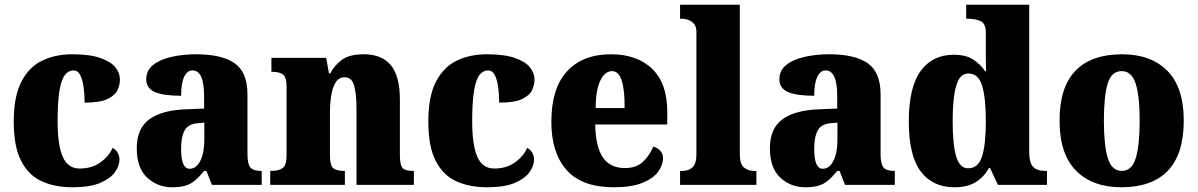

<svg xmlns="http://www.w3.org/2000/svg" viewBox="-20 -780 5053 810"><path d="M286 10Q211 10 155.5 -15.5Q100 -41 69 -101.5Q38 -162 38 -267Q38 -375 71 -437Q104 -499 159.5 -525Q215 -551 284 -551Q360 -551 404.5 -535Q449 -519 467.5 -495Q486 -471 486 -444Q486 -423 476 -400.5Q466 -378 434 -362.5Q402 -347 337 -347Q337 -383 332.5 -414Q328 -445 318 -464Q308 -483 290 -483Q269 -483 254 -464Q239 -445 231 -398Q223 -351 223 -268Q223 -169 244.5 -119Q266 -69 316 -69Q367 -69 403 -94.5Q439 -120 455 -156Q469 -149 476.5 -135.5Q484 -122 484 -107Q484 -81 465 -54Q446 -27 403 -8.5Q360 10 286 10Z M706 10Q645 10 601 -30.5Q557 -71 557 -155Q557 -237 609 -276Q661 -315 765 -319L841 -322V-375Q841 -483 792 -483Q770 -483 757 -456Q744 -429 744 -376Q669 -376 633 -392Q597 -408 597 -445Q597 -483 626 -506Q655 -529 703 -540Q751 -551 808 -551Q916 -551 970 -513Q1024 -475 1024 -382V-129Q1024 -89 1036 -74Q1048 -59 1080 -59H1084V0H874L851 -59H841Q820 -33 802 -18Q784 -3 761.5 3.5Q739 10 706 10ZM780 -68Q808 -68 825 -101.5Q842 -135 842 -191V-263L813 -260Q774 -257 759 -230Q744 -203 744 -151Q744 -68 780 -68Z M1120 0V-59H1124Q1156 -59 1172.5 -71Q1189 -83 1189 -127V-413Q1189 -454 1174 -465.5Q1159 -477 1129 -477H1125V-536H1356L1368 -470H1373Q1390 -503 1421.5 -527Q1453 -551 1515 -551Q1590 -551 1628.5 -505.5Q1667 -460 1667 -359V-129Q1667 -83 1678.5 -71Q1690 -59 1722 -59H1726V0H1484V-320Q1484 -384 1474 -419Q1464 -454 1434 -454Q1410 -454 1396.5 -433Q1383 -412 1377.5 -377.5Q1372 -343 1372 -303V-124Q1372 -82 1386 -70.5Q1400 -59 1431 -59H1435V0Z M2035 10Q1960 10 1904.5 -15.5Q1849 -41 1818 -101.5Q1787 -162 1787 -267Q1787 -375 1820 -437Q1853 -499 1908.5 -525Q1964 -551 2033 -551Q2109 -551 2153.5 -535Q2198 -519 2216.5 -495Q2235 -471 2235 -444Q2235 -423 2225 -400.5Q2215 -378 2183 -362.5Q2151 -347 2086 -347Q2086 -383 2081.5 -414Q2077 -445 2067 -464Q2057 -483 2039 -483Q2018 -483 2003 -464Q1988 -445 1980 -398Q1972 -351 1972 -268Q1972 -169 1993.5 -119Q2015 -69 2065 -69Q2116 -69 2152 -94.5Q2188 -120 2204 -156Q2218 -149 2225.5 -135.5Q2233 -122 2233 -107Q2233 -81 2214 -54Q2195 -27 2152 -8.5Q2109 10 2035 10Z M2569 10Q2435 10 2370.5 -62.5Q2306 -135 2306 -266Q2306 -407 2372 -479Q2438 -551 2557 -551Q2668 -551 2731.5 -489.5Q2795 -428 2795 -309V-255H2491Q2493 -159 2524 -115Q2555 -71 2616 -71Q2664 -71 2692 -97Q2720 -123 2736 -162Q2753 -157 2765 -144.5Q2777 -132 2777 -113Q2777 -84 2756.5 -55.5Q2736 -27 2690 -8.5Q2644 10 2569 10ZM2615 -324Q2616 -399 2603 -439.5Q2590 -480 2562 -480Q2532 -480 2512.5 -440Q2493 -400 2493 -324Z M2849 0V-59H2859Q2885 -59 2901.5 -74Q2918 -89 2918 -130V-644Q2918 -669 2906.5 -681Q2895 -693 2881 -697Q2867 -701 2859 -701H2849V-760H3101V-130Q3101 -89 3118 -74Q3135 -59 3161 -59H3171V0Z M3377 10Q3316 10 3272 -30.5Q3228 -71 3228 -155Q3228 -237 3280 -276Q3332 -315 3436 -319L3512 -322V-375Q3512 -483 3463 -483Q3441 -483 3428 -456Q3415 -429 3415 -376Q3340 -376 3304 -392Q3268 -408 3268 -445Q3268 -483 3297 -506Q3326 -529 3374 -540Q3422 -551 3479 -551Q3587 -551 3641 -513Q3695 -475 3695 -382V-129Q3695 -89 3707 -74Q3719 -59 3751 -59H3755V0H3545L3522 -59H3512Q3491 -33 3473 -18Q3455 -3 3432.5 3.5Q3410 10 3377 10ZM3451 -68Q3479 -68 3496 -101.5Q3513 -135 3513 -191V-263L3484 -260Q3445 -257 3430 -230Q3415 -203 3415 -151Q3415 -68 3451 -68Z M4006 10Q3915 10 3864.5 -56.5Q3814 -123 3814 -267Q3814 -412 3864 -480.5Q3914 -549 4003 -549Q4055 -549 4085.5 -529Q4116 -509 4136 -480H4140Q4139 -502 4139 -533Q4139 -564 4139 -593V-642Q4139 -681 4116.5 -691Q4094 -701 4064 -701H4056V-760H4322V-140Q4322 -93 4338.5 -76Q4355 -59 4389 -59H4397V0H4190L4157 -71H4152Q4131 -33 4096 -11.5Q4061 10 4006 10ZM4064 -70Q4107 -70 4123 -120Q4139 -170 4139 -270Q4139 -366 4123.5 -418Q4108 -470 4065 -470Q4029 -470 4014 -418Q3999 -366 3999 -269Q3999 -169 4014 -119.5Q4029 -70 4064 -70Z M4711 10Q4589 10 4519.5 -60Q4450 -130 4450 -271Q4450 -412 4517 -481.5Q4584 -551 4714 -551Q4835 -551 4904.5 -481.5Q4974 -412 4974 -271Q4974 -130 4907 -60Q4840 10 4711 10ZM4713 -59Q4755 -59 4771.5 -113Q4788 -167 4788 -271Q4788 -375 4771 -427.5Q4754 -480 4712 -480Q4669 -480 4653 -427.5Q4637 -375 4637 -271Q4637 -167 4653.5 -113Q4670 -59 4713 -59Z"/></svg>

Font: Noto Serif Hebrew SemiCondensed Black
Style: Regular
Weight: 900
Width: 4
Designer: Monotype Design Team
Foundry: Monotype Imaging Inc.
Version: Version 2.004; ttfautohint (v1.8.4.7-5d5b)